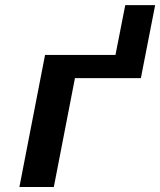

<svg xmlns="http://www.w3.org/2000/svg" viewBox="-20 -748 641 768"><path d="M441.9 -528.3 481 -727.5H600.6L543.5 -435.5H279.8L195.3 0H57.6L160.2 -528.3Z"/></svg>

Font: Liberation Mono
Style: Bold Italic
Weight: 700
Italic angle: -12°
Monospace: yes
Designer: Steve Matteson
Foundry: Ascender Corporation
Version: Version 2.1.5